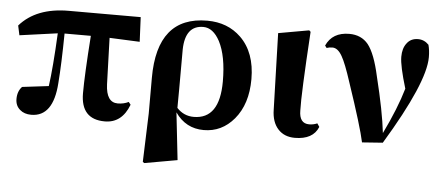

<svg xmlns="http://www.w3.org/2000/svg" viewBox="-51 -681 2356 1019"><g transform="rotate(5 1126.5 -172.0)"><path d="M514 -180Q518 -84 579 -84Q611 -84 637 -97L648 -83Q610 17 519 17Q391 17 391 -122Q391 -219 406 -429H266Q264 -266 256 -164Q244 16 127 16Q90 16 67 -4Q42 -25 42 -61Q42 -102 66 -127Q152 -138 207 -144Q221 -244 230 -427L28 -399L17 -450Q105 -551 278 -551H661L667 -420L506 -427Z M897 -88Q934 -48 987 -48Q1125 -48 1125 -249Q1125 -384 1085 -461Q1049 -528 997 -528Q901 -528 898 -400Q898 -129 897 -88ZM748 -235Q748 -563 1015 -563Q1124 -563 1195 -494Q1275 -416 1275 -274Q1275 -141 1207 -60Q1142 17 1046 17Q950 17 894 -64L922 188L747 219L739 213L748 -45Z M1442 -20Q1408 -57 1407 -123L1395 -530L1558 -559L1566 -552Q1545 -216 1548 -131Q1548 -62 1601 -62Q1624 -62 1644 -71L1656 -53Q1628 16 1531 16Q1475 16 1442 -20Z M1649 -486Q1682 -559 1772 -559Q1836 -559 1873 -514Q1911 -466 1937 -347Q1982 -165 1995 -50Q2062 -188 2093 -295Q2057 -414 2057 -462Q2057 -507 2078 -534Q2099 -563 2138 -563Q2171 -563 2195 -538Q2203 -509 2203 -472Q2203 -336 1999 1L1889 9Q1872 -72 1794 -303Q1762 -402 1741 -438Q1718 -479 1689 -479Q1673 -479 1658 -474Z"/></g></svg>

Font: Source Han Serif CN Heavy
Style: Regular
Weight: 900
Designer: Ryoko NISHIZUKA  (kana & ideographs); Frank Grießhammer (Latin, Greek & Cyrillic); Wenlong ZHANG  (bopomofo); Sandoll Co
Foundry: Adobe Systems Incorporated
Version: Version 1.000;PS 1;hotconv 16.6.53;makeotf.lib2.5.65590